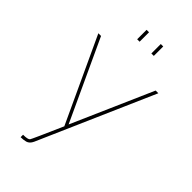

<svg xmlns="http://www.w3.org/2000/svg" viewBox="-287 -808 1109 1109"><g transform="rotate(45 268.0 -253.5)"><path d="M128 223V203Q167 203 175 193Q181 185 262 0L21 -519H43L272 -25L489 -519H511L202 186Q190 212 169 218Q149 223 128 223ZM224 -653H204V-730H224ZM340 -653H320V-730H340Z"/></g></svg>

Font: Raleway
Style: Thin
Weight: 100
Designer: Matt McInerney, Pablo Impallari, Rodrigo Fuenzalida
Foundry: Matt McInerney, Pablo Impallari, Rodrigo Fuenzalida
Version: Version 3.000